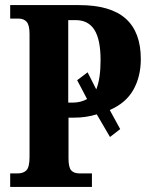

<svg xmlns="http://www.w3.org/2000/svg" viewBox="-20 -734 579 754"><path d="M20 -53H49Q72 -53 84 -65.5Q96 -78 96 -118V-600Q96 -636 84.5 -648.5Q73 -661 53 -661H20V-714H290Q414 -714 473.5 -661Q533 -608 533 -502Q533 -433 503.5 -381Q474 -329 411 -302L452 -227L412 -196L360 -285Q318 -272 272 -272H249V-113Q249 -76 260 -64.5Q271 -53 292 -53H341V0H20ZM265 -331Q297 -331 322 -345L283 -419L324 -450L358 -383Q375 -425 375 -498Q375 -578 351 -616.5Q327 -655 277 -655H248V-331Z"/></svg>

Font: Noto Serif CondExtraBold
Style: Regular
Weight: 800
Width: 3
Designer: Monotype Design Team
Foundry: Monotype Imaging Inc.
Version: Version 1.001